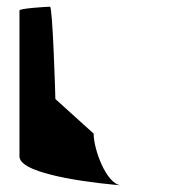

<svg xmlns="http://www.w3.org/2000/svg" viewBox="-20 -583 533 572"><path d="M38 -117C38 -58 301 -34 339 -31C296 -37 259 -138 259 -185L145 -288C145 -294 137 -563 129 -563C121 -563 38 -558 38 -552ZM339 -31H343Z"/></svg>

Font: Ampere
Style: SC
Weight: 400
Version: Version 1